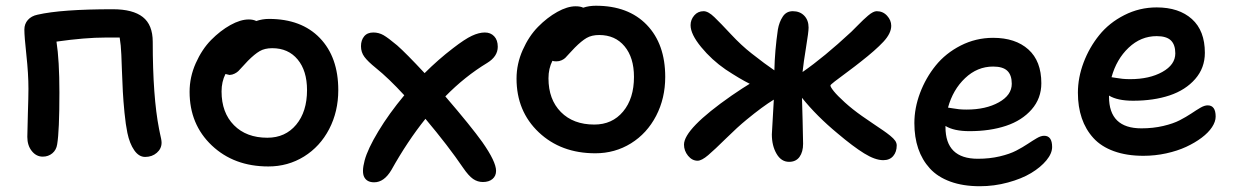

<svg xmlns="http://www.w3.org/2000/svg" viewBox="-20 -581 4303 669"><path d="M485.8 -34.2Q463.9 -34.2 447.8 -57.4Q431.6 -80.6 423.8 -118.2Q418 -146 413.8 -188Q409.7 -230 408 -261.7Q406.2 -293.5 404.8 -336.4Q403.3 -379.4 402.8 -390.1Q401.4 -424.3 397 -450.2H348.1Q276.9 -450.2 176.8 -436Q187 -370.6 187 -258.8Q187 -124 179.2 -78.1Q176.3 -58.6 162.4 -46.9Q148.4 -35.2 128.9 -35.2Q106.4 -35.2 90.8 -54.7Q75.2 -74.2 75.2 -104Q75.2 -124.5 77.1 -184.6Q79.1 -244.6 79.1 -271Q79.1 -323.7 72 -388.7Q64.9 -453.6 64.9 -478Q64.9 -497.6 77.1 -511.5Q89.4 -525.4 110.8 -529.8Q193.8 -548.8 373 -548.8Q442.9 -548.8 477.5 -521.7Q512.2 -494.6 512.2 -435.1Q512.2 -244.1 534.2 -131.8Q535.2 -125.5 537.6 -115.2Q540 -105 541.5 -97.2Q543 -89.4 543 -84Q543 -63 526.4 -48.6Q509.8 -34.2 485.8 -34.2Z M915 -1Q795.4 -1 718 -74.2Q640.6 -147.5 640.6 -261.2Q640.6 -312.5 662.1 -360.8Q683.6 -409.2 715.6 -441.7Q747.6 -474.1 782.7 -493.7Q817.9 -513.2 846.7 -513.2Q862.3 -513.2 873 -507.8Q894.5 -515.1 917 -515.1Q1030.3 -515.1 1094.5 -448.5Q1158.7 -381.8 1158.7 -267.1Q1158.7 -192.4 1127 -131.3Q1095.2 -70.3 1039.3 -35.6Q983.4 -1 915 -1ZM752 -262.2Q752 -188.5 795.2 -144.8Q838.4 -101.1 911.6 -101.1Q974.1 -101.1 1012 -146.5Q1049.8 -191.9 1049.8 -267.1Q1049.8 -334.5 1017.1 -373.8Q984.4 -413.1 928.7 -413.1Q902.3 -413.1 884.8 -402.8Q867.2 -392.6 843.8 -369.1Q835.9 -361.3 825.7 -349.6Q815.4 -337.9 810.5 -333.3Q805.7 -328.6 797.6 -324.5Q789.6 -320.3 779.8 -319.8Q767.6 -322.3 765.6 -323.2Q752 -296.4 752 -262.2Z M1283.7 54.2Q1258.8 54.2 1249.3 36.4Q1239.7 18.6 1250.5 -22Q1261.2 -62 1298.3 -123.5Q1335.4 -185.1 1388.7 -249Q1334.5 -308.1 1289.6 -344.2Q1261.7 -366.7 1249.8 -382.8Q1237.8 -398.9 1237.8 -419.9Q1237.8 -440.9 1248.8 -454.3Q1259.8 -467.8 1280.8 -467.8Q1299.8 -467.8 1316.2 -458.5Q1332.5 -449.2 1363.8 -422.9Q1395 -395.5 1459.5 -326.2Q1506.8 -373.5 1558.6 -413.1Q1599.6 -444.8 1624.3 -456.3Q1648.9 -467.8 1669.4 -467.8Q1689.5 -467.8 1701.9 -454.6Q1714.4 -441.4 1714.4 -418Q1714.4 -384.3 1677.7 -361.8Q1599.6 -314.5 1531.7 -245.1Q1621.1 -141.1 1660.6 -85.9Q1708.5 -17.6 1708.5 14.2Q1708.5 32.2 1696 42.7Q1683.6 53.2 1662.6 53.2Q1644 53.2 1628.4 42.5Q1612.8 31.7 1593.8 3.9Q1542 -72.3 1462.4 -167Q1399.4 -88.4 1343.8 11.2Q1318.4 54.2 1283.7 54.2Z M2054.2 -46.9Q1934.6 -46.9 1857.2 -120.1Q1779.8 -193.4 1779.8 -307.1Q1779.8 -358.4 1801.3 -406.7Q1822.8 -455.1 1854.7 -487.5Q1886.7 -520 1921.9 -539.6Q1957 -559.1 1985.8 -559.1Q2002.4 -559.1 2012.2 -554.2Q2032.2 -561 2056.2 -561Q2169.4 -561 2233.6 -494.4Q2297.9 -427.7 2297.9 -313Q2297.9 -238.3 2266.1 -177.2Q2234.4 -116.2 2178.5 -81.5Q2122.6 -46.9 2054.2 -46.9ZM1891.1 -308.1Q1891.1 -234.4 1934.3 -190.7Q1977.5 -147 2050.8 -147Q2113.3 -147 2151.1 -192.4Q2189 -237.8 2189 -313Q2189 -380.4 2156.2 -419.7Q2123.5 -459 2067.9 -459Q2041.5 -459 2023.9 -448.7Q2006.3 -438.5 1982.9 -415Q1975.1 -407.2 1964.6 -395.5Q1954.1 -383.8 1949.7 -379.4Q1945.3 -375 1937 -371.1Q1928.7 -367.2 1918.9 -367.2Q1908.7 -367.2 1904.8 -369.1Q1891.1 -342.3 1891.1 -308.1Z M2410.6 -21Q2391.6 -21 2377.4 -38.3Q2363.3 -55.7 2363.3 -77.1Q2363.3 -132.3 2529.3 -248Q2572.3 -277.3 2592.3 -289.1Q2558.6 -305.7 2508.3 -338.9Q2460 -372.1 2423.1 -417Q2386.2 -461.9 2386.2 -493.2Q2386.2 -512.2 2398.9 -527.1Q2411.6 -542 2431.6 -542Q2447.8 -542 2469.2 -521.2Q2490.7 -500.5 2527.1 -461.4Q2563.5 -422.4 2598.6 -395Q2647 -356.9 2678.2 -335.9Q2679.7 -404.8 2690.4 -478Q2694.8 -503.9 2707.3 -522.9Q2719.7 -542 2742.2 -542Q2767.1 -542 2782.2 -526.4Q2797.4 -510.7 2797.4 -484.9Q2797.4 -469.7 2788.6 -416.3Q2779.8 -362.8 2776.4 -330.1Q2850.6 -381.3 2946.3 -470.2Q2953.1 -477.1 2966.8 -490.7Q2980.5 -504.4 2987.5 -511.2Q2994.6 -518.1 3004.4 -526.4Q3014.2 -534.7 3021.5 -538.3Q3028.8 -542 3034.7 -542Q3056.6 -542 3071 -526.1Q3085.4 -510.3 3085.4 -491.2Q3085.4 -464.8 3058.1 -435.5Q3030.8 -406.2 2979.5 -366.2Q2961.4 -351.6 2932.6 -330.3Q2903.8 -309.1 2888.7 -297.4Q2873.5 -285.6 2873.5 -283.2Q2873.5 -277.8 2885.5 -262.9Q2897.5 -248 2923.8 -224.1Q2950.2 -200.2 2983.4 -176.8Q3000 -165 3022.9 -149.7Q3045.9 -134.3 3057.6 -126.2Q3069.3 -118.2 3081.8 -108.2Q3094.2 -98.1 3099.4 -90.3Q3104.5 -82.5 3104.5 -74.2Q3104.5 -51.8 3092.3 -37.4Q3080.1 -22.9 3057.6 -22.9Q3029.3 -22.9 2991 -46.6Q2952.6 -70.3 2898.4 -116.2Q2825.7 -176.3 2774.4 -240.2Q2774.9 -224.1 2776.6 -160.9Q2778.3 -97.7 2778.3 -80.1Q2778.3 -51.8 2765.9 -34.4Q2753.4 -17.1 2729.5 -17.1Q2702.1 -17.1 2685.8 -45.2Q2669.4 -73.2 2669.4 -112.8Q2669.4 -117.7 2676.3 -233.9Q2637.2 -210 2581.5 -164.1Q2549.8 -138.2 2510 -98.9Q2470.2 -59.6 2447.5 -40.3Q2424.8 -21 2410.6 -21Z M3394 67.9Q3335.9 67.9 3291.5 51.8Q3247.1 35.6 3220 5.9Q3192.9 -23.9 3179.4 -63.5Q3166 -103 3166 -151.9Q3166 -204.6 3185.8 -257.1Q3205.6 -309.6 3240.2 -352.5Q3274.9 -395.5 3327.6 -422.4Q3380.4 -449.2 3440.4 -449.2Q3518.1 -449.2 3563.2 -408.7Q3608.4 -368.2 3608.4 -291Q3608.4 -238.3 3574.7 -199.7Q3541 -161.1 3485.4 -142.6Q3429.7 -124 3358.4 -124Q3303.7 -124 3274.4 -142.1V-138.2Q3274.4 -27.8 3387.2 -27.8Q3428.2 -27.8 3463.4 -36.1Q3498.5 -44.4 3521 -56.2Q3543.5 -67.9 3561 -79.6Q3578.6 -91.3 3592.8 -99.6Q3606.9 -107.9 3618.2 -107.9Q3646 -107.9 3646 -68.8Q3646 -46.4 3626 -22.2Q3606 2 3572.8 22Q3539.6 42 3491.9 54.9Q3444.3 67.9 3394 67.9ZM3440.4 -349.1Q3385.3 -349.1 3342.8 -308.8Q3300.3 -268.6 3283.2 -206.1Q3284.7 -206.1 3297.1 -203.9Q3309.6 -201.7 3321.3 -200.4Q3333 -199.2 3348.1 -199.2Q3415 -199.2 3460.2 -224.4Q3505.4 -249.5 3505.4 -289.1Q3505.4 -319.3 3490 -334.2Q3474.6 -349.1 3440.4 -349.1Z M3963.9 -38.1Q3905.8 -38.1 3861.3 -54.2Q3816.9 -70.3 3789.8 -100.1Q3762.7 -129.9 3749.3 -169.4Q3735.8 -209 3735.8 -257.8Q3735.8 -310.5 3755.6 -363Q3775.4 -415.5 3810.1 -458.5Q3844.7 -501.5 3897.5 -528.3Q3950.2 -555.2 4010.3 -555.2Q4087.9 -555.2 4133.1 -514.6Q4178.2 -474.1 4178.2 -397Q4178.2 -344.2 4144.5 -305.7Q4110.8 -267.1 4055.2 -248.5Q3999.5 -230 3928.2 -230Q3873.5 -230 3844.2 -248V-244.1Q3844.2 -133.8 3957 -133.8Q3998 -133.8 4033.2 -142.1Q4068.4 -150.4 4090.8 -162.1Q4113.3 -173.8 4130.9 -185.5Q4148.4 -197.3 4162.6 -205.6Q4176.8 -213.9 4188 -213.9Q4215.8 -213.9 4215.8 -174.8Q4215.8 -157.2 4203.1 -137.9Q4190.4 -118.7 4167 -101.1Q4143.6 -83.5 4113 -69.3Q4082.5 -55.2 4043.5 -46.6Q4004.4 -38.1 3963.9 -38.1ZM4010.3 -455.1Q3955.1 -455.1 3912.6 -414.8Q3870.1 -374.5 3853 -312Q3854.5 -312 3866.9 -309.8Q3879.4 -307.6 3891.1 -306.4Q3902.8 -305.2 3918 -305.2Q3984.9 -305.2 4030 -330.3Q4075.2 -355.5 4075.2 -395Q4075.2 -425.3 4059.8 -440.2Q4044.4 -455.1 4010.3 -455.1Z"/></svg>

Font: Shantell Sans Bouncy
Style: Regular
Weight: 500
Designer: Stephen Nixon, Anya Danilova, Shantell Martin
Foundry: Arrow Type
Version: Version 1.006;[9816181b4]